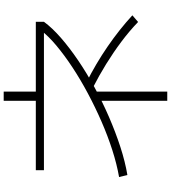

<svg xmlns="http://www.w3.org/2000/svg" viewBox="37 -880 926 1040"><g transform="rotate(-90 500.0 -360.0)"><path d="M61 -178Q130 -190 206.5 -214.5Q283 -239 361 -273Q439 -307 514 -347Q589 -387 655 -430.5Q721 -474 773 -517.5Q825 -561 857 -603L870 -585H98V-629H474V-803H524V-629H902V-585Q869 -540 815 -493Q761 -446 692.5 -399.5Q624 -353 546 -310.5Q468 -268 386 -232.5Q304 -197 224 -171Q144 -145 72 -133ZM474 83V-312H524V83ZM901 -75Q851 -123 793.5 -166Q736 -209 673 -248Q610 -287 543 -321L573 -355Q675 -304 768 -240Q861 -176 937 -106Z"/></g></svg>

Font: M PLUS 1 Light
Style: Regular
Weight: 300
Designer: Coji Morishita
Foundry: UNDERFOREST DESIGN
Version: Version 1.001